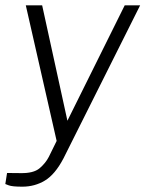

<svg xmlns="http://www.w3.org/2000/svg" viewBox="-31 -537 547 722"><path d="M53 165Q15 165 2 160Q-11 155 -11 155L-4.5 113.5L46 114Q95 115 117.8 95.8Q140.5 76.5 152.5 53L182 -7L66 -517H127.5L222.5 -83L438 -517H496L207.5 59Q176 119 137.8 142Q99.5 165 53 165Z"/></svg>

Font: Public Sans ExtraLight
Style: Italic
Weight: 200
Italic angle: -8°
Designer: The Public Sans project authors (U.S. Web Design System). Libre Franklin designed by Pablo Impallari and Rodrigo Fuenzal
Version: Version 1.007; ttfautohint (v1.8.1) -l 8 -r 50 -G 200 -x 14 